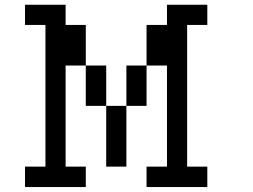

<svg xmlns="http://www.w3.org/2000/svg" viewBox="-20 -712 1040 790"><path d="M83 -26.4H167V-609.4H83V-692.4H250V-609.4H333V-442.4H250V-26.4H333V57.6H83ZM583 -442.4V-276.4H500V-26.4H417V-276.4H333V-442.4H417V-276.4H500V-442.4ZM583 -442.4V-609.4H667V-692.4H833V-609.4H750V-26.4H833V57.6H583V-26.4H667V-442.4Z"/></svg>

Font: KH Dot kagurazaka 12
Style: Regular
Weight: 400
Designer: Original version for X68000 by Keitarou Hiraki (http://hp.vector.co.jp/authors/VA000874/) / TrueType conversion by Homem
Version: Version 1.00.20150527